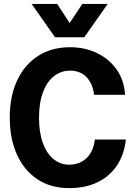

<svg xmlns="http://www.w3.org/2000/svg" viewBox="-20 -952 690 984"><path d="M334 12Q240 12 172 -33Q104 -78 67 -159.5Q30 -241 30 -349Q30 -459 68 -540Q106 -621 175.5 -665.5Q245 -710 339 -710Q413 -710 475 -681Q537 -652 576.5 -597.5Q616 -543 621 -466H462Q456 -522 424 -556Q392 -590 339 -590Q293 -590 257 -562Q221 -534 200.5 -480Q180 -426 180 -349Q180 -272 200 -218Q220 -164 255 -136Q290 -108 334 -108Q371 -108 399 -123.5Q427 -139 444.5 -168Q462 -197 466 -237H625Q617 -161 580 -105Q543 -49 481 -18.5Q419 12 334 12ZM142 -932H273L337 -834L402 -932H532L412 -761H262Z"/></svg>

Font: Azeret Mono Thin SemiBold
Style: Regular
Weight: 600
Version: Version 1.002